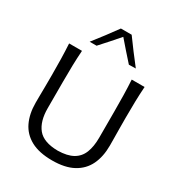

<svg xmlns="http://www.w3.org/2000/svg" viewBox="-233 -1168 1234 1330"><g transform="rotate(30 383.5 -503.0)"><path d="M384.6 11.5Q487.2 11.5 552.6 -24Q618 -59.5 649.3 -124.3Q680.5 -189.2 680.5 -278.1Q680.5 -299.6 680.1 -334.9Q679.7 -370.2 679.2 -412.9Q678.8 -455.6 678.8 -499.4Q678.8 -569.8 680.2 -628.2Q681.6 -686.5 685.8 -749.5H582.9Q586.6 -686.5 587.8 -628.2Q589.1 -569.8 589.1 -499.4V-288.2Q589.1 -217.4 569.7 -168.3Q550.3 -119.1 505.4 -93.5Q460.4 -67.9 384.4 -66.6Q271.2 -68 224.6 -125Q178 -182 178 -287.4V-499.4Q178 -569.8 179.4 -628.2Q180.8 -686.5 185.1 -749.5H82.2Q85.9 -686.5 87.1 -628.2Q88.4 -569.8 88.4 -499.4Q88.4 -455.6 88 -413.1Q87.6 -370.5 87.1 -335.3Q86.7 -300.1 86.7 -278.2Q86.7 -190.2 117.7 -125Q148.8 -59.9 214.6 -24.2Q280.5 11.5 384.6 11.5ZM514.2 -828.9 569.1 -830.1Q532.1 -877.2 496.5 -924.5Q460.9 -971.8 427.2 -1018.4H341.2Q307.7 -971.8 272.1 -924.9Q236.5 -878 199.4 -830.9H254.9Q288.4 -867.8 320.6 -903.9Q352.9 -940 384.4 -976.6Q415.9 -939.9 448.4 -902.9Q481 -865.8 514.2 -828.9Z"/></g></svg>

Font: Pinar FD VF
Style: Regular
Weight: 300
Designer: Amin Abedi
Version: Version 2.000